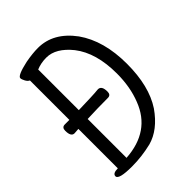

<svg xmlns="http://www.w3.org/2000/svg" viewBox="-210 -812 919 919"><g transform="rotate(-45 250.0 -352.0)"><path d="M134 8Q44 8 44 -15Q44 -34 79 -34V-301L51 -299Q28 -299 28 -339Q28 -362 48 -362H79V-629Q69 -633 61.5 -647Q54 -661 54 -669Q54 -686 131 -703Q180 -712 216 -712Q320 -712 394 -612Q464 -513 464 -357Q464 -206 404 -115Q344 -29 266 -8Q199 8 134 8ZM144 -40Q313 -51 368 -194Q397 -267 397 -358Q397 -498 334 -579Q276 -651 212 -651Q175 -651 144 -638V-363Q249 -366 254.5 -367Q260 -368 266 -368Q272 -368 279 -369Q304 -369 304 -329Q304 -306 284 -306Q214 -306 144 -303Z"/></g></svg>

Font: LXGW WenKai Mono TC
Style: Regular
Weight: 400
Designer: LXGW / Fontworks Inc.
Foundry: LXGW / Fontworks Inc.
Version: Version 1.330